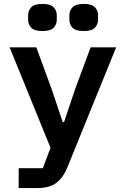

<svg xmlns="http://www.w3.org/2000/svg" viewBox="-20 -757 640 977"><path d="M441 -516H571L324 92Q303 145 268 172.5Q233 200 169 200H75V99H198L237 -5L29 -516H165L244 -300L299 -136H306L361 -300ZM196 -599Q155 -599 139 -616Q123 -633 123 -657V-679Q123 -703 139 -720Q155 -737 196 -737Q237 -737 253 -720Q269 -703 269 -679V-657Q269 -633 253 -616Q237 -599 196 -599ZM406 -599Q365 -599 349 -616Q333 -633 333 -657V-679Q333 -703 349 -720Q365 -737 406 -737Q447 -737 463 -720Q479 -703 479 -679V-657Q479 -633 463 -616Q447 -599 406 -599Z"/></svg>

Font: IBM Plex Mono SmBld
Style: Regular
Weight: 600
Monospace: yes
Designer: Mike Abbink, Paul van der Laan, Pieter van Rosmalen
Foundry: Bold Monday
Version: Version 2.3